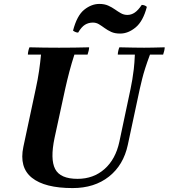

<svg xmlns="http://www.w3.org/2000/svg" viewBox="-20 -943 859 978"><path d="M350 15Q208 15 142.5 -37.5Q77 -90 99 -195L162 -490Q173 -540 179 -582Q185 -624 189 -665H122Q122 -673 124.5 -684Q127 -695 130 -702Q164 -701 205.5 -700.5Q247 -700 281 -700Q316 -700 357.5 -700.5Q399 -701 434 -702Q434 -695 431.5 -684Q429 -673 426 -665H359Q345 -622 333.5 -578.5Q322 -535 312 -490L258 -241Q235 -132 261 -82Q287 -32 375 -32Q456 -32 512.5 -82Q569 -132 588 -221L645 -490Q650 -515 654 -538Q658 -561 661.5 -591Q665 -621 667 -665H580Q580 -673 582.5 -684Q585 -695 588 -702Q629 -701 662 -700.5Q695 -700 714 -700Q731 -700 757.5 -700.5Q784 -701 819 -702Q819 -695 816.5 -684Q814 -673 811 -665H744Q729 -625 719.5 -595Q710 -565 704 -540.5Q698 -516 692 -490L631 -205Q609 -102 535 -43.5Q461 15 350 15ZM702 -918Q709 -918 716 -915.5Q723 -913 728 -908Q709 -835 671 -803.5Q633 -772 592 -772Q565 -772 546.5 -780.5Q528 -789 513 -800Q498 -811 484 -819.5Q470 -828 453 -828Q431 -828 413 -817Q395 -806 378 -777Q371 -777 364 -780Q357 -783 352 -787Q372 -864 409 -893.5Q446 -923 486 -923Q512 -923 531 -914.5Q550 -906 565.5 -895Q581 -884 596 -875.5Q611 -867 629 -867Q649 -867 666.5 -879Q684 -891 702 -918Z"/></svg>

Font: Poltawski Nowy
Style: Bold Italic
Weight: 700
Italic angle: -12°
Designer: Adam Pótawski, Mateusz Machalski, Borys Kosmynka, Ania Wieluska
Foundry: Capitalics.wtf
Version: Version 1.001;gftools[0.9.25]